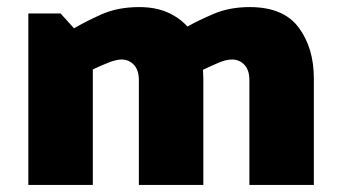

<svg xmlns="http://www.w3.org/2000/svg" viewBox="-20 -522 956 542"><path d="M509 -447Q539 -464 583.5 -483Q628 -502 685 -502Q780 -502 823 -444.5Q866 -387 866 -300V0H684V-296Q684 -324 670 -339Q656 -354 635 -354Q618 -354 596 -344.5Q574 -335 553 -325Q553 -319 553.5 -312.5Q554 -306 554 -300V0H372V-296Q372 -324 358 -339Q344 -354 323 -354Q308 -354 285.5 -345Q263 -336 242 -326V0H60V-484H151L189 -442Q219 -460 265.5 -481Q312 -502 373 -502Q419 -502 453 -487Q487 -472 509 -447Z"/></svg>

Font: Palanquin Dark
Style: Bold
Weight: 700
Designer: Pria Ravichandran
Version: Version 1.000